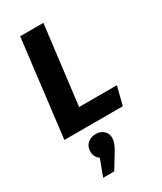

<svg xmlns="http://www.w3.org/2000/svg" viewBox="-247 -779 1003 1189"><g transform="rotate(-30 254.0 -185.0)"><path d="M29 0 113 -693H279L210 -131H480L447 0ZM164 205Q132 182 132 143Q132 108 155.5 86.5Q179 65 215 65Q248 65 270 84.5Q292 104 292 135Q292 157 283.5 177.5Q275 198 262 220L199 323H120Z"/></g></svg>

Font: Szlgxwxxxixliatcpuztgldltzi
Style: Regular
Weight: 700
Italic angle: -8°
Designer: Carrois Corporate & Edenspiekermann
Foundry: Carrois Corporate GbR & Edenspiekermann AG
Version: Version 2.001